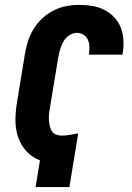

<svg xmlns="http://www.w3.org/2000/svg" viewBox="-20 -763 540 783"><path d="M125 0 143 -109Q111 -121 88 -146Q65 -171 54 -203.5Q43 -236 43 -271.5Q43 -307 49 -344L82 -545Q86 -570 94.5 -596Q103 -622 117.5 -645.5Q132 -669 153 -688.5Q174 -708 199 -720.5Q224 -733 250.5 -738Q277 -743 303 -743Q330 -743 355.5 -739Q381 -735 404 -723.5Q427 -712 444.5 -694Q462 -676 471.5 -653Q481 -630 483 -603.5Q485 -577 481 -550L479 -540H342L343 -544Q345 -559 344.5 -574Q344 -589 338 -601.5Q332 -614 320 -621.5Q308 -629 293 -629Q282 -629 271 -624Q260 -619 251.5 -610.5Q243 -602 237.5 -591.5Q232 -581 228 -570Q224 -559 221.5 -548Q219 -537 217 -526L184 -325Q181 -312 180 -299.5Q179 -287 179.5 -275Q180 -263 182.5 -251Q185 -239 191 -229Q197 -219 208 -214.5Q219 -210 231 -210Q248 -210 265 -213Q282 -216 299 -219L263 0Z"/></svg>

Font: Iosevka Term Curly Heavy
Style: Italic
Weight: 900
Italic angle: -9°
Designer: Belleve Invis
Foundry: Belleve Invis
Version: Version 32.3.0